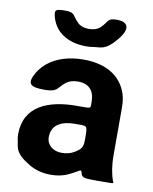

<svg xmlns="http://www.w3.org/2000/svg" viewBox="-85 -809 705 883"><g transform="rotate(10 268.0 -367.5)"><path d="M482 -128V-352C482 -383 477 -410 466 -433C435 -501 368 -538 270 -538C201 -538 145 -519 106 -488C90 -475 75 -459 63 -439C31 -383 51 -370 116 -370C180 -370 170 -388 208 -418C221 -428 240 -434 262 -434C315 -434 340 -404 340 -353V-338C340 -324 337 -323 309 -323H277C143 -323 33 -279 33 -148C33 -137 34 -126 37 -115C43 -87 37 -60 110 -17C138 0 172 10 213 10C244 10 270 4 292 -6C348 -32 345 -44 352 -21C357 -1 367 0 432 0C496 0 503 0 503 -4C503 -8 496 -12 487 -62C484 -82 482 -103 482 -128ZM174 -159C174 -218 221 -240 282 -240H311C337 -240 340 -236 340 -195C340 -153 344 -136 303 -113C287 -103 267 -98 244 -98C205 -98 174 -122 174 -159ZM270 -681C248 -681 231 -686 219 -697C185 -728 196 -745 151 -745C106 -745 98 -742 104 -714C106 -705 109 -695 113 -687C136 -633 193 -600 270 -600C283 -600 295 -601 306 -603C337 -608 361 -598 410 -658C463 -722 434 -745 389 -745C343 -745 354 -729 320 -697C308 -687 291 -681 270 -681Z"/></g></svg>

Font: Asimov Print
Style: A
Weight: 500
Designer: Google
Version: Version 2.000980: 2014